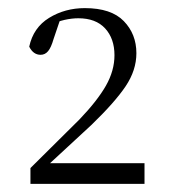

<svg xmlns="http://www.w3.org/2000/svg" viewBox="-20 -913 417 473"><path d="M55 -460V-499L176 -619Q220 -665 241 -702Q262 -739 262 -777Q262 -818 239 -843Q216 -868 173 -868Q157 -868 139 -864Q121 -860 101 -850L131 -873L112 -817Q106 -796 98.5 -787Q91 -778 80 -778Q62 -778 52 -798Q62 -845 101 -869Q140 -893 189 -893Q254 -893 285 -861Q316 -829 316 -782Q316 -740 289.5 -700.5Q263 -661 205 -605L86 -495L95 -520L97 -511H336V-460Z"/></svg>

Font: Noto Serif KR ExtraLight
Style: Regular
Weight: 200
Designer: Ryoko NISHIZUKA 西塚涼子 (kana & ideographs); Frank Grießhammer (Latin, Greek & Cyrillic); Wenlong ZHANG 张文龙 (bopomofo); San
Foundry: Adobe
Version: Version 2.002-H1;hotconv 1.1.0;makeotfexe 2.6.0